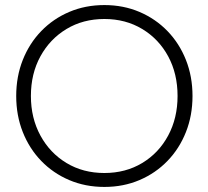

<svg xmlns="http://www.w3.org/2000/svg" viewBox="-20 -729 823 758"><path d="M102 -350Q102 -438 139.5 -506.5Q177 -575 242.5 -614.5Q308 -654 392 -654Q476 -654 541.5 -614.5Q607 -575 644 -506.5Q681 -438 681 -350Q681 -263 644 -194Q607 -125 541.5 -85.5Q476 -46 392 -46Q308 -46 242.5 -85.5Q177 -125 139.5 -194Q102 -263 102 -350ZM44 -350Q44 -273 70 -207.5Q96 -142 143 -93.5Q190 -45 253.5 -18Q317 9 392 9Q467 9 530.5 -18Q594 -45 641 -93.5Q688 -142 714 -207.5Q740 -273 740 -350Q740 -427 714 -492.5Q688 -558 641 -606.5Q594 -655 530.5 -682Q467 -709 392 -709Q317 -709 253.5 -682Q190 -655 143 -606.5Q96 -558 70 -492.5Q44 -427 44 -350Z"/></svg>

Font: Jost-300-LightPL
Style: Regular
Weight: 300
Version: Version 3.300; ttfautohint (v0.97) -l 8 -r 50 -G 200 -x 14 -